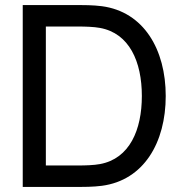

<svg xmlns="http://www.w3.org/2000/svg" viewBox="-20 -740 721 760"><path d="M292 0C305.5 0 349.5 0 383 -4.5C549.5 -26.5 636 -176 636 -360C636 -543.5 549.5 -693.5 383 -715.5C349 -720 306 -720 292 -720H70V0ZM161.5 -635H292C316 -635 352 -634 375.5 -629.5C492 -608.5 541.5 -496 541.5 -360C541.5 -226.5 493.5 -112 375.5 -90.5C352 -86 317 -85 292 -85H161.5Z"/></svg>

Font: Hauora Medium
Style: Regular
Weight: 500
Designer: Wayne Shih
Foundry: WCYS
Version: Version 1.001;hotconv 1.0.109;makeotfexe 2.5.65596